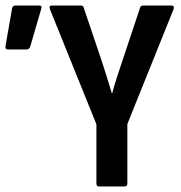

<svg xmlns="http://www.w3.org/2000/svg" viewBox="-20 -675 654 695"><path d="M338 0Q329 0 329 -11V-225L161 -641Q156 -655 168 -655H272Q282 -655 283 -647L348 -455Q358 -425 367 -395.5Q376 -366 385 -337H386Q394 -367 403.5 -396Q413 -425 423 -455L487 -647Q489 -655 498 -655H600Q613 -655 608 -641L441 -226V-11Q441 0 431 0ZM8 -496Q-2 -496 0 -509L24 -646Q26 -655 36 -655H122Q134 -655 129 -642L89 -505Q85 -496 75 -496Z"/></svg>

Font: Sofia Sans Condensed
Style: Bold
Weight: 700
Designer: Botio Nikoltchev, Ani Petrova
Foundry: lettersoup
Version: Version 4.101; ttfautohint (v1.8.4.7-5d5b)